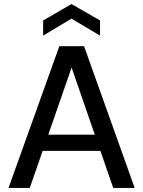

<svg xmlns="http://www.w3.org/2000/svg" viewBox="-20 -928 706 948"><path d="M22 0 273 -700H395L645 0H539L334 -593H333L127 0ZM138 -183 166 -263H495L523 -183ZM193 -752V-827L333 -908L474 -827V-752L333 -836Z"/></svg>

Font: DM Sans 28pt Medium
Style: Regular
Weight: 500
Version: Version 4.004;gftools[0.9.30]